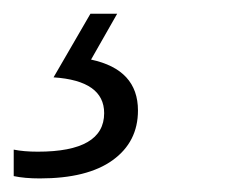

<svg xmlns="http://www.w3.org/2000/svg" viewBox="-105 -20 330 280"><path d="M96.2 141.1Q96.2 187 59.3 213.6Q22.5 240.2 -46.9 240.2Q-69.3 240.2 -85 236.8V198.2Q-70.3 201.2 -49.8 201.2Q46.9 201.2 46.9 145Q46.9 97.7 -26.9 92.8L26.9 0H65.9L27.8 66.9Q96.2 81.5 96.2 141.1Z"/></svg>

Font: TypoPRO Open Sans
Style: Italic
Weight: 300
Italic angle: -12°
Foundry: Ascender Corporation
Version: Version 1.10